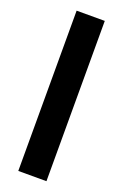

<svg xmlns="http://www.w3.org/2000/svg" viewBox="-138 -744 508 788"><g transform="rotate(20 115.5 -350.0)"><path d="M53 -700H176V0H53Z"/></g></svg>

Font: Phudu Medium
Style: Regular
Weight: 500
Version: Version 1.005;gftools[0.9.23]